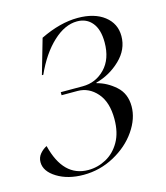

<svg xmlns="http://www.w3.org/2000/svg" viewBox="-102 -587 575 667"><g transform="rotate(-15 185.0 -254.0)"><path d="M19 -118Q48 0 138 0Q172 0 202.5 -16.5Q233 -33 252 -66Q271 -99 271 -148Q271 -209 242 -242Q213 -275 172 -275H115V-286H194Q241 -286 274 -320Q307 -354 307 -414Q307 -460 287 -484.5Q267 -509 233 -509Q189 -509 146 -469Q103 -429 72 -360H67L103 -485Q175 -520 238 -520Q298 -520 333.5 -492.5Q369 -465 369 -420Q369 -372 331 -335.5Q293 -299 243 -286V-284Q279 -275 309.5 -248Q340 -221 340 -175Q340 -131 310 -87.5Q280 -44 228.5 -16Q177 12 118 12Q62 12 23 -12Q-16 -36 -16 -69Q-16 -86 -5.5 -98.5Q5 -111 19 -118Z"/></g></svg>

Font: Nyght Serif Light Italic
Style: Regular
Weight: 300
Italic angle: -16°
Designer: Maksym Kobuzan
Version: Version 0.410